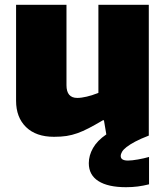

<svg xmlns="http://www.w3.org/2000/svg" viewBox="-20 -560 688 800"><path d="M205 10Q130 10 88.5 -30.5Q47 -71 47 -140V-540H257V-205Q257 -152 302 -152Q319 -152 342 -157.5Q365 -163 390 -173V-540H600V5Q566 18 543.5 30Q521 42 507.5 52.5Q494 63 488.5 72.5Q483 82 483 90Q483 109 513 109Q529 109 554.5 104.5Q580 100 601 94V208Q577 214 554 217Q531 220 505 220Q430 220 390 194.5Q350 169 350 120Q350 88 367.5 57Q385 26 423 0L413 -59H409Q375 -39 350 -26Q325 -13 302.5 -5Q280 3 257.5 6.5Q235 10 205 10Z"/></svg>

Font: Encode Sans Narrow
Style: Black
Weight: 900
Designer: Pablo Impallari, Andres Torresi
Foundry: Pablo Impallari, Andres Torresi
Version: Version 1.000; ttfautohint (v1.00) -l 8 -r 50 -G 200 -x 14 -